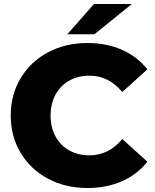

<svg xmlns="http://www.w3.org/2000/svg" viewBox="-20 -930 778 964"><path d="M34 -350Q34 -455 84 -538Q134 -621 221.5 -667.5Q309 -714 419 -714Q515 -714 592 -680Q669 -646 720 -582L594 -468Q526 -550 429 -550Q372 -550 327.5 -525Q283 -500 258.5 -454.5Q234 -409 234 -350Q234 -291 258.5 -245.5Q283 -200 327.5 -175Q372 -150 429 -150Q526 -150 594 -232L720 -118Q669 -54 592 -20Q515 14 419 14Q309 14 221.5 -32.5Q134 -79 84 -162Q34 -245 34 -350ZM452 -910H642L454 -758H318Z"/></svg>

Font: Montserrat Alternates ExtraBold
Style: Regular
Weight: 800
Designer: Julieta Ulanovsky
Foundry: Julieta Ulanovsky
Version: Version 7.200